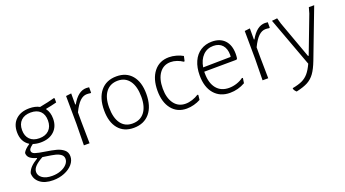

<svg xmlns="http://www.w3.org/2000/svg" viewBox="-53 -964 2963 1651"><g transform="rotate(-20 1429.0 -139.0)"><path d="M371 -406 370 -403Q399 -365 399 -307Q399 -235 353.5 -192.5Q308 -150 230 -150Q193 -150 160 -161Q137 -144 129 -133.5Q121 -123 121 -113Q121 -91 149.5 -81.5Q178 -72 239 -63Q298 -54 336 -44Q374 -34 401 -12Q428 10 428 48Q428 87 400 120Q372 153 324 172.5Q276 192 220 192Q144 192 100.5 157.5Q57 123 57 69Q67 39 90 15.5Q113 -8 152 -31V-36Q114 -46 92.5 -63.5Q71 -81 71 -111Q84 -140 131 -171V-174Q67 -214 67 -302Q67 -376 112.5 -418Q158 -460 236 -460Q291 -460 328 -439Q412 -455 465 -470L471 -466V-428Q425 -416 371 -406ZM352 -307Q352 -362 321.5 -392Q291 -422 235 -422Q178 -422 146 -391Q114 -360 114 -304Q114 -250 145 -219Q176 -188 232 -188Q288 -188 320 -219.5Q352 -251 352 -307ZM232 -22 199 -27Q153 -2 128.5 23Q104 48 104 76Q104 109 136 131.5Q168 154 225 154Q268 154 303.5 140.5Q339 127 360 104Q381 81 381 55Q381 29 361 14Q341 -1 311.5 -8Q282 -15 232 -22Z M782 -454V-404L775 -402Q757 -405 743 -405Q709 -405 679 -376.5Q649 -348 618 -284V-198L621 0H569L572 -195L570 -451L619 -457V-355H624Q681 -456 756 -456Q768 -456 782 -454Z M1225 -233Q1225 -120 1172 -57Q1119 6 1025 6Q935 6 885 -54.5Q835 -115 835 -222Q835 -335 887.5 -398.5Q940 -462 1034 -462Q1124 -462 1174.5 -401.5Q1225 -341 1225 -233ZM884 -232Q884 -136 921.5 -84.5Q959 -33 1027 -33Q1098 -33 1137 -82.5Q1176 -132 1176 -223Q1176 -319 1138 -371Q1100 -423 1032 -423Q962 -423 923 -373Q884 -323 884 -232Z M1640 -428 1630 -383 1622 -382Q1599 -398 1570 -408Q1541 -418 1513 -418Q1448 -418 1410.5 -366.5Q1373 -315 1373 -226Q1373 -139 1411 -88Q1449 -37 1515 -37Q1545 -37 1577 -47.5Q1609 -58 1635 -75L1642 -71L1637 -27Q1610 -12 1576.5 -3Q1543 6 1510 6Q1424 6 1374 -56Q1324 -118 1324 -224Q1324 -333 1375 -397.5Q1426 -462 1514 -462Q1546 -462 1580.5 -452.5Q1615 -443 1640 -428Z M2065 -293Q2065 -273 2062 -252L2054 -243L1758 -241V-226Q1758 -137 1798.5 -87Q1839 -37 1912 -37Q1948 -37 1983 -48.5Q2018 -60 2045 -80L2052 -76L2045 -31Q1980 6 1906 6Q1815 6 1762.5 -55.5Q1710 -117 1710 -224Q1710 -296 1734 -350Q1758 -404 1803 -433Q1848 -462 1907 -462Q1982 -462 2023.5 -417.5Q2065 -373 2065 -293ZM2017 -300Q2017 -358 1988 -390.5Q1959 -423 1906 -423Q1849 -423 1811 -384.5Q1773 -346 1762 -279L2015 -283Z M2417 -454V-404L2410 -402Q2392 -405 2378 -405Q2344 -405 2314 -376.5Q2284 -348 2253 -284V-198L2256 0H2204L2207 -195L2205 -451L2254 -457V-355H2259Q2316 -456 2391 -456Q2403 -456 2417 -454Z M2519 -405 2643 -63H2649L2778 -402L2793 -455H2842L2672 -9Q2646 59 2618.5 97Q2591 135 2552.5 155.5Q2514 176 2451 190H2445Q2431 177 2424 160L2425 152Q2480 142 2514 126Q2548 110 2573 81Q2598 52 2622 0L2455 -453L2504 -458Z"/></g></svg>

Font: Luna Sans Light
Style: Regular
Weight: 300
Designer: Juan Pablo del Peral
Foundry: Huerta Tipografica
Version: Version 2.001; ttfautohint (v1.5)